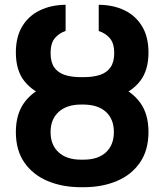

<svg xmlns="http://www.w3.org/2000/svg" viewBox="-20 -780 694 810"><path d="M321.8 -441.9H332.5Q411.1 -442.4 473.1 -419.2Q535.2 -396 570.8 -347.7Q606.4 -299.3 606.4 -223.1Q606.4 -147 571 -95Q535.6 -43 473.6 -16.6Q411.6 9.8 332.5 9.8H321.8Q242.7 9.8 180.4 -16.6Q118.2 -43 82.5 -94.7Q46.9 -146.5 46.9 -222.7Q46.9 -298.8 82.5 -347.4Q118.2 -396 180.4 -419.2Q242.7 -442.4 321.8 -441.9ZM332.5 -338.9H321.8Q261.7 -338.9 227.5 -307.9Q193.4 -276.9 193.4 -222.7Q193.4 -168.5 227.3 -137.5Q261.2 -106.4 321.8 -106.4H332.5Q393.6 -106.4 427 -137.5Q460.4 -168.5 460.4 -223.1Q460.4 -277.3 427 -307.9Q393.6 -338.4 332.5 -338.9ZM333.5 -454.6Q373 -454.6 401.9 -464.1Q430.7 -473.6 446.3 -496.1Q461.9 -518.6 461.9 -556.2Q461.9 -596.7 443.8 -618.2Q425.8 -639.6 396.5 -649.4V-759.8Q458 -759.3 505.1 -736.6Q552.2 -713.9 579.3 -669.2Q606.4 -624.5 606.4 -558.6Q606.4 -482.9 570.6 -437.3Q534.7 -391.6 472.9 -371.8Q411.1 -352.1 333.5 -352.1H319.8Q243.2 -352.1 181.2 -372.1Q119.1 -392.1 83 -437.5Q46.9 -482.9 46.9 -558.6Q46.9 -624 73.7 -668.7Q100.6 -713.4 148.2 -736.3Q195.8 -759.3 256.8 -759.8V-649.4Q228 -639.6 210.7 -618.2Q193.4 -596.7 193.4 -556.2Q193.4 -518.1 208.7 -495.8Q224.1 -473.6 252.7 -464.1Q281.2 -454.6 319.8 -454.6Z"/></svg>

Font: Inter 24pt
Style: Bold
Weight: 700
Designer: Rasmus Andersson
Foundry: rsms
Version: Version 4.001;git-66647c0bb